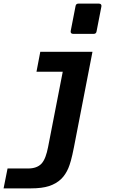

<svg xmlns="http://www.w3.org/2000/svg" viewBox="-31 -833 653 1060"><path d="M372.6 -646H486.3C495.1 -646 500.5 -650.4 502 -659.2L528.8 -796.9C530.8 -806.6 525.4 -813 515.6 -813H401.9C393.1 -813 387.7 -808.6 386.2 -799.8L359.4 -662.1C357.4 -652.3 362.8 -646 372.6 -646ZM-11.2 207H138.7C181.2 207 213.9 202.6 239.7 194.3C265.1 186 289.1 172.9 308.6 153.3C323.2 138.7 336.4 118.7 346.2 95.7C355 74.7 364.7 44.4 377.4 -21L479.5 -546.9H191.4L170.4 -437H315.4L234.4 -21C226.6 18.6 215.8 51.8 197.3 71.3C180.7 88.4 156.2 97.2 123.5 97.2H10.7Z"/></svg>

Font: Hack
Style: Bold Oblique
Weight: 700
Italic angle: -12°
Monospace: yes
Designer: Christopher Simpkins
Foundry: Christopher Simpkins
Version: Version 2.010